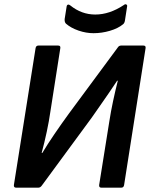

<svg xmlns="http://www.w3.org/2000/svg" viewBox="-20 -865 692 885"><path d="M54 0Q43 0 44 -12L144 -643Q146 -655 157 -655H248Q260 -655 258 -643L212 -349Q206 -307 195.5 -257.5Q185 -208 172 -160H175Q199 -200 231 -247Q263 -294 298 -342L522 -645Q528 -655 538 -655H641Q653 -655 651 -643L552 -12Q550 0 539 0H447Q436 0 437 -12L484 -306Q491 -351 501 -398Q511 -445 523 -493H520Q503 -467 482 -436.5Q461 -406 440 -376Q419 -346 403 -323L173 -10Q166 0 157 0ZM411 -712Q377 -712 342 -724Q307 -736 284 -756Q277 -763 278 -777L287 -834Q288 -842 293 -843.5Q298 -845 304 -840Q356 -798 419 -798Q485 -798 551 -842Q557 -847 562 -844.5Q567 -842 566 -836L556 -771Q554 -758 547 -753Q524 -734 486.5 -723Q449 -712 411 -712Z"/></svg>

Font: Sofia Sans
Style: Bold Italic
Weight: 700
Italic angle: -9°
Designer: Botio Nikoltchev, Ani Petrova
Foundry: lettersoup
Version: Version 4.101; ttfautohint (v1.8.4.7-5d5b)